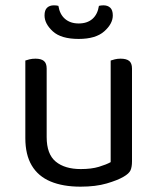

<svg xmlns="http://www.w3.org/2000/svg" viewBox="-20 -687 590 720"><path d="M75 -169V-260H155V-173Q155 -109 189 -81Q223 -53 283 -53Q323 -53 351 -61.5Q379 -70 395 -79V-260H475V-82Q475 -61 469.5 -48.5Q464 -36 443 -24Q421 -11 380 1Q339 13 282 13Q216 13 169.5 -6.5Q123 -26 99 -66.5Q75 -107 75 -169ZM475 -208H395V-460Q400 -462 410.5 -464.5Q421 -467 432 -467Q454 -467 464.5 -458.5Q475 -450 475 -430ZM155 -208H75V-460Q80 -462 90.5 -464.5Q101 -467 113 -467Q134 -467 144.5 -458.5Q155 -450 155 -430ZM275 -599Q307 -599 326.5 -616Q346 -633 351 -665Q355 -666 359 -666.5Q363 -667 368 -667Q384 -667 393.5 -658Q403 -649 403 -629Q403 -598 371 -569.5Q339 -541 275 -541Q209 -541 178 -569.5Q147 -598 147 -629Q147 -649 156.5 -658Q166 -667 182 -667Q187 -667 191.5 -666.5Q196 -666 199 -665Q204 -633 224 -616Q244 -599 275 -599Z"/></svg>

Font: Baloo Bhaijaan 2
Style: Regular
Weight: 400
Designer: Sanskriti Dholi, Noopur Datye and Ek Type
Foundry: Ek Type
Version: Version 1.701